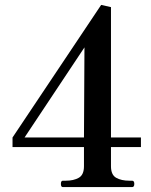

<svg xmlns="http://www.w3.org/2000/svg" viewBox="-20 -762 615 782"><path d="M554 -163H432V-85Q432 -50 453 -38Q474 -26 507 -26H518Q527 -26 527 -13Q527 0 518 0H236Q228 0 228 -13Q228 -26 236 -26H248Q280 -26 301 -38Q322 -50 322 -85V-163H31V-202L392 -742L432 -733V-202H554ZM324 -569 80 -202H322Z"/></svg>

Font: Shippori Mincho SemiBold
Style: Regular
Weight: 600
Designer: FONTDASU
Foundry: FONTDASU / Google Inc. / but / Adobe
Version: Version 3.110; ttfautohint (v1.8.3)